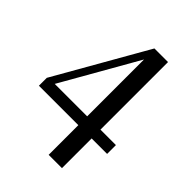

<svg xmlns="http://www.w3.org/2000/svg" viewBox="-201 -705 878 878"><g transform="rotate(45 237.5 -266.0)"><path d="M20 -115V-166L273 -609H316L306 -594L47 -140V-172H461V-115ZM361 77H275V-577L294 -609H361Z"/></g></svg>

Font: Roboto Serif 120pt ExtraCondensed
Style: Regular
Weight: 400
Width: 2
Designer: Greg Gazdowicz
Foundry: Commercial Type
Version: Version 1.008